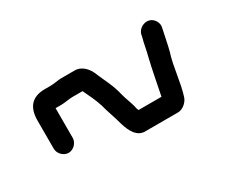

<svg xmlns="http://www.w3.org/2000/svg" viewBox="-63 -584 721 615"><g transform="rotate(-30 297.5 -276.5)"><path d="M120 -224V-334H141C154 -334 172 -338 184 -338H222C233 -315 244 -293 252 -268C259 -240 270 -213 277 -185C286 -156 301 -123 336 -126H452C472 -126 489 -143 494 -158C509 -203 512 -262 527 -307C533 -329 537 -354 542 -375L544 -385C547 -394 545 -404 540 -412C523 -440 484 -429 476 -402L474 -392C468 -371 465 -348 459 -326C449 -285 441 -239 432 -196H347C346 -199 345 -201 344 -204C340 -226 330 -246 325 -267C317 -303 301 -331 288 -362C279 -386 260 -408 233 -408H184C171 -408 155 -404 141 -404H121C72 -404 50 -377 50 -328V-224C50 -206 67 -189 85 -189C103 -189 120 -206 120 -224Z"/></g></svg>

Font: Electronic
Style: Bd
Weight: 700
Version: Version 1.011